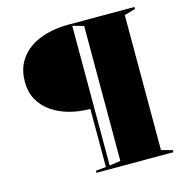

<svg xmlns="http://www.w3.org/2000/svg" viewBox="-105 -806 872 904"><g transform="rotate(-15 331.0 -354.0)"><path d="M630 -708V-698L576 -683V-25L630 -10V0H255V-10L305 -15V-298Q252 -298 204 -311Q156 -324 119 -349.5Q82 -375 61 -413Q40 -451 40 -499Q40 -553 61 -592.5Q82 -632 119 -657.5Q156 -683 204 -695.5Q252 -708 305 -708ZM324 -698V-17L378 -25V-683Z"/></g></svg>

Font: Kalnia Thin SemiBold
Style: Regular
Weight: 600
Version: Version 1.105